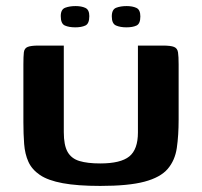

<svg xmlns="http://www.w3.org/2000/svg" viewBox="-20 -610 664 632"><path d="M568 -217Q568 -164 562 -123Q556 -82 532 -54Q508 -26 455.5 -12Q403 2 310 2Q235 2 186.5 -7Q138 -16 111.5 -34Q85 -52 73.5 -77.5Q62 -103 59.5 -136Q57 -169 57 -208V-398Q57 -424 58.5 -437.5Q60 -451 71 -455.5Q82 -460 107 -460H190V-175Q190 -132 202.5 -110Q215 -88 241.5 -80Q268 -72 310 -72Q377 -72 405.5 -95Q434 -118 434 -174V-460H516Q542 -460 553 -455.5Q564 -451 566 -437.5Q568 -424 568 -398ZM396 -520Q376 -520 362 -526Q348 -532 348 -556Q348 -579 362.5 -584.5Q377 -590 397 -590Q416 -590 429 -584Q442 -578 442 -556Q442 -532 429.5 -526Q417 -520 396 -520ZM228 -520Q207 -520 193.5 -526Q180 -532 180 -557Q180 -579 194.5 -584.5Q209 -590 229 -590Q248 -590 261 -584Q274 -578 274 -557Q274 -532 261 -526Q248 -520 228 -520Z"/></svg>

Font: Genos Thin SemiBold
Style: Regular
Weight: 600
Version: Version 1.010